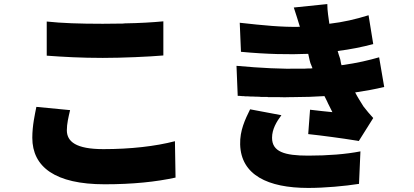

<svg xmlns="http://www.w3.org/2000/svg" viewBox="-20 -850 2040 945"><path d="M784 -577V-745C732 -740 664 -736 595 -735L584 -734C552 -734 521 -733 490 -733H480C374 -733 284 -736 210 -744V-576C292 -570 379 -565 486 -565C583 -565 715 -571 784 -577ZM844 24 841 -155C745 -130 622 -116 489 -116C354 -116 309 -153 309 -209C309 -241 317 -274 325 -308L159 -324C152 -288 139 -233 139 -172C139 -28 252 57 495 57C634 57 748 45 844 24Z M1817 -269C1800 -288 1784 -306 1769 -326C1756 -347 1741 -370 1728 -395C1781 -403 1826 -411 1871 -422L1846 -568C1797 -554 1741 -540 1661 -529C1656 -543 1657 -553 1653 -564C1649 -576 1645 -587 1642 -599C1705 -607 1760 -618 1817 -633L1794 -775C1730 -755 1669 -741 1601 -733C1597 -764 1591 -795 1591 -830L1426 -813C1437 -781 1447 -747 1456 -718C1368 -716 1277 -725 1160 -738L1166 -595C1293 -583 1403 -581 1497 -585C1501 -571 1502 -558 1508 -539C1511 -531 1515 -523 1518 -514L1509 -513C1499 -513 1489 -513 1478 -512H1469H1460C1368 -510 1265 -515 1144 -526L1150 -378C1153 -378 1157 -378 1160 -378L1171 -377C1176 -377 1181 -377 1186 -376H1197C1202 -376 1207 -375 1212 -375H1223C1233 -374 1244 -374 1254 -374L1264 -373H1275C1278 -373 1282 -373 1285 -373H1296C1297 -372 1299 -372 1301 -372H1311C1320 -372 1328 -372 1337 -372H1347C1370 -371 1392 -371 1413 -372H1423C1478 -372 1530 -374 1577 -377C1582 -368 1586 -359 1590 -351L1594 -342C1601 -328 1608 -314 1616 -298C1591 -300 1541 -306 1506 -310L1497 -190C1563 -183 1667 -169 1728 -159L1735 -158C1739 -157 1743 -157 1746 -156L1817 -269ZM1747 55 1754 -105C1683 -91 1594 -84 1497 -84C1380 -84 1319 -103 1319 -172C1319 -214 1341 -251 1365 -283L1211 -312C1187 -263 1160 -208 1162 -139C1166 11 1298 75 1497 75C1578 75 1677 66 1747 55Z"/></svg>

Font: Glow Sans SC Normal Heavy
Style: Regular
Weight: 900
Designer: Ryoko NISHIZUKA (kana, bopomofo & ideographs); Paul D. Hunt (Latin, Greek & Cyrillic); Sandoll Communications, Soo-young
Version: Version 0.93